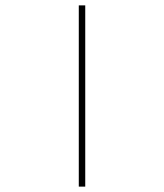

<svg xmlns="http://www.w3.org/2000/svg" viewBox="-20 -694 610 714"><path d="M273 -674V0H297V-674Z"/></svg>

Font: Noto Kufi Arabic Thin
Style: Regular
Weight: 100
Designer: Monotype Design Team, David Williams, Khaled Hosny
Foundry: Google LLC
Version: Version 2.109